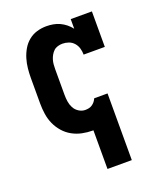

<svg xmlns="http://www.w3.org/2000/svg" viewBox="-138 -627 775 920"><g transform="rotate(-20 250.0 -166.5)"><path d="M250 205V8Q249 8 248.5 8Q248 8 247 8Q220 8 193.5 2.5Q167 -3 143.5 -16Q120 -29 102 -49.5Q84 -70 73 -94.5Q62 -119 58 -146Q54 -173 54 -200V-330Q54 -354 56.5 -378.5Q59 -403 66 -426.5Q73 -450 85.5 -471.5Q98 -493 117 -508.5Q136 -524 159.5 -531Q183 -538 208 -538Q225 -538 242.5 -535Q260 -532 276 -524.5Q292 -517 305.5 -506Q319 -495 330 -481V-530H438V-349H330Q330 -365 325.5 -381Q321 -397 310 -409.5Q299 -422 283.5 -427.5Q268 -433 252 -433Q240 -433 228 -429.5Q216 -426 207.5 -418Q199 -410 193 -399.5Q187 -389 183.5 -377.5Q180 -366 179 -354Q178 -342 178 -330V-200Q178 -182 180.5 -165Q183 -148 191 -132.5Q199 -117 214.5 -107Q230 -97 247 -97Q257 -97 266 -99Q275 -101 283 -106.5Q291 -112 296.5 -119Q302 -126 306 -135H374V205Z"/></g></svg>

Font: Iosevka Slab Extrabold
Style: Regular
Weight: 800
Monospace: yes
Designer: Belleve Invis
Foundry: Belleve Invis
Version: Version 11.1.1; ttfautohint (v1.8.3)